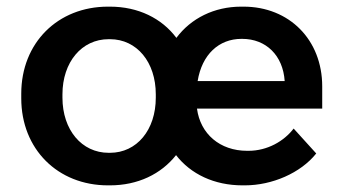

<svg xmlns="http://www.w3.org/2000/svg" viewBox="-20 -549 1036 578"><path d="M710 9H717C799 9 885 -28 932 -87L864 -162C835 -124 785 -95 728 -95H724C642 -95 583 -146 573 -222H950V-289C950 -429 851 -529 713 -529H706C625 -529 555 -494 511 -435C467 -494 396 -529 311 -529H305C154 -529 44 -420 44 -267V-253C44 -100 154 9 305 9H311C395 9 465 -25 510 -82C554 -25 625 9 710 9ZM575 -305C588 -385 639 -432 707 -432H709C781 -432 832 -382 837 -305ZM307 -89C226 -89 168 -158 168 -255V-265C168 -362 226 -431 307 -431H311C392 -431 449 -362 449 -265V-255C449 -158 392 -89 311 -89Z"/></svg>

Font: Fixel Display SemiBold
Style: Regular
Weight: 600
Designer: AlfaBravo + MacPaw
Foundry: Kyrylo Tkachov, Marchela Mozhyna, Serhii Makarenko, Maria Weinstein, Zakhar Kryvoshyya
Version: Version 1.211